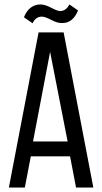

<svg xmlns="http://www.w3.org/2000/svg" viewBox="-20 -846 462 866"><path d="M161 -826Q183 -826 211 -811Q239 -796 253 -796Q279 -798 293 -826L332 -799Q309 -742 261 -742Q240 -741 211.5 -756Q183 -771 169 -771Q141 -771 127 -741L88 -768Q110 -824 161 -826ZM296 -141H119L92 0H20L154 -700H267L401 0H323ZM206 -612 129 -208H285Z"/></svg>

Font: TypoPRO Bebas Neue
Style: Regular
Weight: 400
Designer: Ryoichi Tsunekawa
Foundry: Ryoichi Tsunekawa
Version: Version 001.003